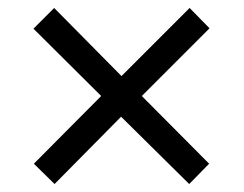

<svg xmlns="http://www.w3.org/2000/svg" viewBox="-20 -594 612 482"><path d="M456 -574 506 -523 336 -353 505 -183 455 -132 284 -301 117 -132 65 -183 234 -353 64 -522 116 -574 285 -403Z"/></svg>

Font: Noto Sans Cherokee
Style: Regular
Weight: 400
Designer: Monotype Design Team
Foundry: Monotype Imaging Inc.
Version: Version 2.001